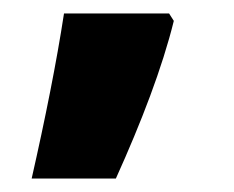

<svg xmlns="http://www.w3.org/2000/svg" viewBox="-20 -380 347 285"><path d="M231 -360H75C64 -288 47 -203 27 -115H152C190 -199 221 -280 238 -349Z"/></svg>

Font: Noto Sans Khmer UI ExtraCondensed ExtraBold
Style: Regular
Weight: 800
Width: 2
Designer: Danh Hong and the Monotype Design Team
Foundry: Monotype Imaging Inc.
Version: Version 2.002